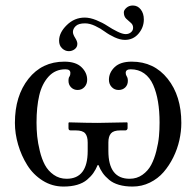

<svg xmlns="http://www.w3.org/2000/svg" viewBox="-20 -666 713 698"><path d="M298.8 -147.9Q298.8 -170.4 289.6 -181.2Q280.3 -191.9 255.9 -191.9H236.8Q229 -191.9 229 -200.2V-219.2L231 -221.2Q298.8 -219.2 335 -219.2L441.9 -221.2L443.8 -219.2V-200.2Q443.8 -196.8 441.4 -194.3Q439 -191.9 436 -191.9H417Q393.1 -191.9 383.5 -181.2Q374 -170.4 374 -147.9V-117.2Q374 -16.1 451.2 -16.1Q477.5 -16.1 497.8 -30.5Q518.1 -44.9 529.5 -66.4Q541 -87.9 548.3 -116.9Q555.7 -146 557.9 -170.4Q560.1 -194.8 560.1 -220.2Q560.1 -262.2 554.4 -296.1Q548.8 -330.1 536.9 -357.2Q524.9 -384.3 504.2 -399.2Q483.4 -414.1 455.1 -414.1Q437 -414.1 437 -400.9Q437 -394 440.9 -388.2Q444.8 -382.3 444.8 -372.1Q444.8 -357.4 435.3 -348.1Q425.8 -338.9 411.1 -338.9Q396 -338.9 386 -349.6Q376 -360.4 376 -376Q376 -401.9 396.7 -421.9Q417.5 -441.9 459 -441.9Q540 -441.9 589.6 -379.6Q639.2 -317.4 639.2 -219.2Q639.2 -188.5 632.1 -156.5Q625 -124.5 610.1 -94.2Q595.2 -64 574.7 -40.3Q554.2 -16.6 524.9 -2.2Q495.6 12.2 461.9 12.2Q434.1 12.2 412.4 5.9Q390.6 -0.5 376.5 -12.5Q362.3 -24.4 353.5 -36.9Q344.7 -49.3 337.9 -65.9H335Q328.1 -49.3 319.3 -36.9Q310.5 -24.4 296.4 -12.5Q282.2 -0.5 260.5 5.9Q238.8 12.2 210.9 12.2Q169.4 12.2 135 -9.5Q100.6 -31.2 79.1 -65.7Q57.6 -100.1 45.9 -140.1Q34.2 -180.2 34.2 -219.2Q34.2 -317.4 83.5 -379.6Q132.8 -441.9 213.9 -441.9Q255.4 -441.9 276.1 -421.9Q296.9 -401.9 296.9 -376Q296.9 -360.4 287.1 -349.6Q277.3 -338.9 262.2 -338.9Q248 -338.9 238.5 -348.4Q229 -357.9 229 -372.1Q229 -384.3 232.9 -388.2Q235.8 -392.6 235.8 -400.9Q235.8 -414.1 217.8 -414.1Q180.7 -414.1 156.5 -387.5Q132.3 -360.8 122.6 -318.8Q112.8 -276.9 112.8 -220.2Q112.8 -195.3 115.2 -170.7Q117.7 -146 124.8 -116.9Q131.8 -87.9 143.3 -66.4Q154.8 -44.9 175.3 -30.5Q195.8 -16.1 222.2 -16.1Q298.8 -16.1 298.8 -117.2ZM288.1 -602.1Q307.1 -602.1 330.1 -592.8Q353 -583.5 370.4 -572Q387.7 -560.5 406.5 -551.3Q425.3 -542 437 -542Q448.2 -542 456.1 -548.6Q463.9 -555.2 463.9 -564.9Q463.9 -576.2 455.6 -583Q447.3 -589.8 438.7 -598.1Q430.2 -606.4 430.2 -621.1Q430.2 -629.4 439.7 -637.7Q449.2 -646 462.9 -646Q480.5 -646 491.7 -631.6Q502.9 -617.2 502.9 -595.2Q502.9 -566.4 483.6 -543.7Q464.4 -521 434.1 -521Q417 -521 396.7 -530.3Q376.5 -539.6 361.1 -551Q345.7 -562.5 325.9 -571.8Q306.2 -581.1 289.1 -581.1Q265.6 -581.1 255.4 -571.3Q245.1 -561.5 245.1 -549.8Q245.1 -541 253.2 -528.3Q261.2 -515.6 261.2 -506.8Q261.2 -494.6 251.7 -487.3Q242.2 -480 230 -480Q216.8 -480 205.8 -490.2Q194.8 -500.5 194.8 -518.1Q194.8 -547.4 222.7 -574.7Q250.5 -602.1 288.1 -602.1Z"/></svg>

Font: Common Serif SemiBold
Style: Regular
Weight: 600
Designer: Philipp H. Poll, Khaled Hosny
Foundry: Stefan Peev, Context Ltd.
Version: Version 1.026